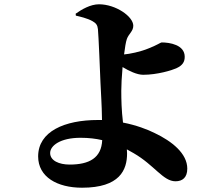

<svg xmlns="http://www.w3.org/2000/svg" viewBox="-20 -817 1040 896"><path d="M334 -744C351 -740 388 -732 412 -718C428 -709 435 -700 437 -681C440 -651 447 -479 449 -429C451 -378 455 -335 456 -257H437C282 -257 158 -204 158 -87C158 9 247 59 363 59C539 59 573 -24 573 -101L572 -120L604 -102C701 -46 741 29 799 29C832 29 854 11 854 -30C854 -101 782 -158 702 -196C668 -213 616 -233 554 -245C547 -302 546 -353 546 -394C546 -418 548 -460 552 -504C582 -486 619 -468 648 -468C714 -468 782 -489 802 -498C833 -512 842 -529 842 -552C842 -608 772 -619 734 -619C730 -619 710 -605 673 -591C635 -575 584 -565 559 -563C563 -594 567 -621 572 -635C581 -660 602 -671 602 -697C602 -740 520 -797 442 -797C402 -797 361 -773 333 -753ZM457 -163C453 -80 397 -49 305 -49C256 -49 214 -67 214 -103C214 -137 261 -174 356 -174C394 -174 427 -170 457 -163Z"/></svg>

Font: Noto Serif SC Black
Style: Regular
Weight: 900
Designer: Ryoko NISHIZUKA 西塚涼子 (kana & ideographs); Frank Grießhammer (Latin, Greek & Cyrillic); Wenlong ZHANG 张文龙 (bopomofo); San
Foundry: Adobe
Version: Version 2.001;hotconv 1.1.0;makeotfexe 2.6.0